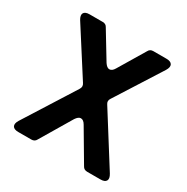

<svg xmlns="http://www.w3.org/2000/svg" viewBox="-160 -839 953 977"><g transform="rotate(30 316.5 -350.0)"><path d="M49 -50 236 -346Q248 -364 236 -381L64 -650Q50 -673 57.5 -686.5Q65 -700 91 -700H168Q187 -700 195 -684L289 -529Q303 -508 317 -508Q333 -508 345 -529L438 -684Q446 -700 465 -700H542Q568 -700 575.5 -686.5Q583 -673 569 -650L398 -381Q386 -364 398 -347L585 -50Q599 -27 591.5 -13.5Q584 0 558 0H481Q461 0 453 -16L345 -199Q333 -220 317 -220Q303 -220 289 -199L180 -16Q172 0 152 0H76Q50 0 42.5 -13.5Q35 -27 49 -50Z"/></g></svg>

Font: Higure Gothic Black
Style: Regular
Weight: 900
Designer: Yoshimichi Ohira
Foundry: Positype
Version: Version 1.000